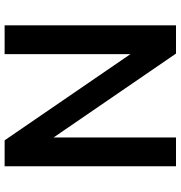

<svg xmlns="http://www.w3.org/2000/svg" viewBox="4 -766 763 810"><g transform="rotate(90 385.0 -361.5)"><path d="M560.5 -723H682V0H572.5L209 -530.5V0H87.5V-723H206.5L560.5 -206.5Z"/></g></svg>

Font: Public Sans SemiBold
Style: Regular
Weight: 600
Designer: The Public Sans Project Authors: Dan O. Williams and USWDS (Libre Franklin designed by Pablo Impallari and Rodrigo Fuenz
Version: Version 1.007